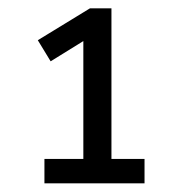

<svg xmlns="http://www.w3.org/2000/svg" viewBox="-20 -711 413 455"><path d="M85.3 -276.5H322.5V-334.3H244.1V-691.2H193.1L69.6 -615.7L100 -565.7L207.8 -632.4H177.5V-334.3H85.3Z"/></svg>

Font: LL Pando Sans
Style: Regular
Weight: 400
Designer: Joshua Smith
Foundry: Joshua Smith
Version: Version 1.000;Glyphs 3.2.1 (3258)